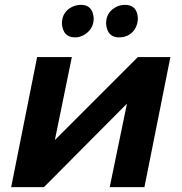

<svg xmlns="http://www.w3.org/2000/svg" viewBox="-20 -771 748 791"><path d="M133 -536H276L206 -194L548 -536H682L575 0H432L503 -344L161 0H26ZM289 -617Q240 -617 235 -673Q235 -699 246.5 -716.2Q258 -733.5 276.2 -742.2Q294.5 -751 314 -751Q362 -751 366 -696Q366 -660.5 342 -638.8Q318 -617 289 -617ZM470 -617Q422 -617 417 -673Q417 -710 441 -730.5Q465 -751 495 -751Q545 -751 548 -696Q548 -676.5 539.5 -658.5Q531 -640.5 513.5 -628.8Q496 -617 470 -617Z"/></svg>

Font: Argentum Sans Medium
Style: Italic
Weight: 500
Italic angle: -11°
Designer: Julieta Ulanovsky (font), Cristiano Sobral (main changes and remaster)
Foundry: Julieta Ulanovsky (font), Cristiano Sobral (main changes and remaster)
Version: Version 2.007;June 15, 2022;FontCreator 14.0.0.2814 64-bit; 